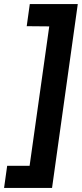

<svg xmlns="http://www.w3.org/2000/svg" viewBox="-38 -720 401 940"><path d="M107.9 -700.2H342.8L216.8 200.2H-18.1L-2.9 91.8H106.9L203.1 -590.8L92.8 -591.8Z"/></svg>

Font: Fivo Sans Modern
Style: Italic
Weight: 700
Designer: Alexander Slobzheninov
Foundry: Alexander Slobzheninov
Version: 1.0